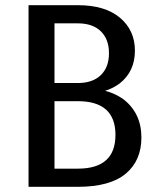

<svg xmlns="http://www.w3.org/2000/svg" viewBox="-20 -720 615 740"><path d="M90 0V-700H280Q385 -700 442.5 -651.5Q500 -603 500 -525Q500 -445 442 -399Q415 -379 385 -370Q422 -361 455 -338Q525 -284 525 -190Q525 -101 464.5 -50.5Q404 0 280 0ZM190 -400H280Q337 -400 368.5 -430.5Q400 -461 400 -515Q400 -569 368.5 -599.5Q337 -630 280 -630H190ZM190 -70H280Q425 -70 425 -200Q425 -330 280 -330H190Z"/></svg>

Font: Scada
Style: Regular
Weight: 400
Designer: Jovanny Lemonad
Foundry: Jovanny Lemonad
Version: Version 4.100;PS 004.100;hotconv 1.0.88;makeotf.lib2.5.64775